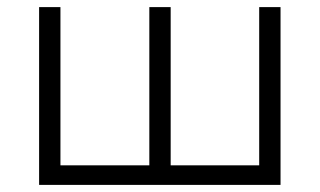

<svg xmlns="http://www.w3.org/2000/svg" viewBox="-20 -520 899 540"><path d="M90 -500H150V-55H400V-500H460V-55H709V-500H769V0H90Z"/></svg>

Font: Moderustic Light
Style: Regular
Weight: 300
Designer: Tural Alisoy
Foundry: TAFT Foundry
Version: Version 2.120